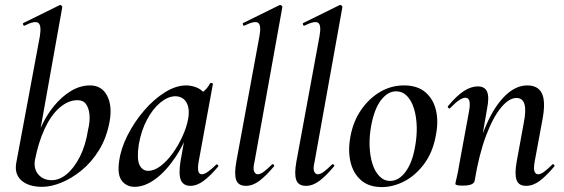

<svg xmlns="http://www.w3.org/2000/svg" viewBox="-20 -746 2291 780"><path d="M152 13Q96 13 67 -13Q38 -39 46 -84L142 -599Q149 -643 135.5 -653Q122 -663 80 -642Q76 -640 74 -646Q72 -652 76 -653L222 -725Q226 -727 230 -723Q234 -719 233 -717L122 -96Q116 -60 136 -37Q156 -14 190 -14Q221 -14 250.5 -38Q280 -62 304 -108.5Q328 -155 338 -220Q346 -253 343.5 -280Q341 -307 329.5 -323Q318 -339 295 -339Q257 -339 222 -308.5Q187 -278 161.5 -223Q136 -168 122 -96L113 -116Q122 -173 144.5 -224.5Q167 -276 199 -315Q231 -354 268.5 -376.5Q306 -399 346 -399Q393 -399 415 -357.5Q437 -316 425 -251Q413 -186 382.5 -136.5Q352 -87 311.5 -54Q271 -21 229 -4Q187 13 152 13Z M527 13Q494 13 475 -11.5Q456 -36 464 -91Q471 -143 498.5 -197Q526 -251 565.5 -297Q605 -343 650 -371Q695 -399 736 -399Q755 -399 775 -392Q795 -385 809.5 -368.5Q824 -352 826 -326L772 -357Q787 -359 805 -373Q823 -387 833 -407Q835 -410 840.5 -408.5Q846 -407 845 -405L787 -89Q778 -38 800 -38Q810 -38 825 -48.5Q840 -59 858 -77Q861 -80 865 -76Q869 -72 866 -69Q835 -32 807.5 -11.5Q780 9 754 9Q725 9 715 -14Q705 -37 713 -89L738 -229L758 -246Q732 -166 693 -108Q654 -50 611 -18.5Q568 13 527 13ZM582 -52Q607 -52 633 -72Q659 -92 682 -124Q705 -156 721.5 -192.5Q738 -229 744 -261Q752 -304 737.5 -329.5Q723 -355 691 -355Q661 -354 630.5 -328.5Q600 -303 577 -259.5Q554 -216 544 -160Q535 -101 546.5 -76.5Q558 -52 582 -52Z M979 9Q948 9 939.5 -15Q931 -39 940 -89L1034 -599Q1042 -643 1029 -653Q1016 -663 973 -642Q969 -640 967 -646Q965 -652 969 -653L1115 -725Q1120 -727 1124 -723Q1128 -719 1127 -717L1014 -89Q1007 -60 1012.5 -49Q1018 -38 1027 -38Q1038 -38 1052.5 -49Q1067 -60 1084 -77Q1088 -81 1092 -77Q1096 -73 1092 -69Q1061 -32 1034 -11.5Q1007 9 979 9Z M1223 9Q1192 9 1183.5 -15Q1175 -39 1184 -89L1278 -599Q1286 -643 1273 -653Q1260 -663 1217 -642Q1213 -640 1211 -646Q1209 -652 1213 -653L1359 -725Q1364 -727 1368 -723Q1372 -719 1371 -717L1258 -89Q1251 -60 1256.5 -49Q1262 -38 1271 -38Q1282 -38 1296.5 -49Q1311 -60 1328 -77Q1332 -81 1336 -77Q1340 -73 1336 -69Q1305 -32 1278 -11.5Q1251 9 1223 9Z M1531 14Q1478 14 1446 -14.5Q1414 -43 1403.5 -90Q1393 -137 1404 -193Q1415 -253 1447 -299.5Q1479 -346 1524 -372.5Q1569 -399 1621 -399Q1676 -399 1708.5 -371Q1741 -343 1751.5 -296.5Q1762 -250 1750 -193Q1738 -127 1703 -80Q1668 -33 1622.5 -9.5Q1577 14 1531 14ZM1565 -11Q1600 -11 1627.5 -48Q1655 -85 1666 -149Q1674 -191 1673 -231Q1672 -271 1662 -304Q1652 -337 1633.5 -356Q1615 -375 1589 -375Q1556 -375 1528.5 -340Q1501 -305 1488 -236Q1480 -193 1481.5 -152.5Q1483 -112 1493 -80.5Q1503 -49 1521.5 -30Q1540 -11 1565 -11Z M2117 9Q2087 9 2078.5 -15Q2070 -39 2079 -89L2108 -248Q2128 -348 2078 -348Q2048 -348 2015.5 -309Q1983 -270 1954.5 -194.5Q1926 -119 1908 -10L1891 -11Q1912 -130 1946.5 -217Q1981 -304 2026.5 -351.5Q2072 -399 2122 -399Q2165 -399 2181 -367.5Q2197 -336 2185 -267L2152 -89Q2147 -60 2151.5 -49Q2156 -38 2166 -38Q2177 -38 2191.5 -49Q2206 -60 2223 -77Q2226 -81 2230.5 -77Q2235 -73 2231 -69Q2200 -32 2173 -11.5Q2146 9 2117 9ZM1860 8Q1842 8 1836 6Q1830 4 1830 1Q1830 -3 1835.5 -25.5Q1841 -48 1845 -74L1886 -297Q1895 -349 1871 -349Q1860 -349 1844.5 -338.5Q1829 -328 1809 -307Q1806 -303 1801.5 -307.5Q1797 -312 1801 -316Q1836 -358 1865 -376.5Q1894 -395 1921 -395Q1950 -395 1959 -373Q1968 -351 1959 -306L1908 -10Q1903 8 1860 8Z"/></svg>

Font: Cormorant Infant Light SemiBold
Style: Italic
Weight: 600
Italic angle: -10°
Version: Version 4.001